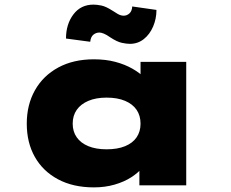

<svg xmlns="http://www.w3.org/2000/svg" viewBox="-20 -803 1000 832"><path d="M387 9Q297 9 231.5 -26Q166 -61 131 -123Q96 -185 96 -267Q96 -349 131.5 -412Q167 -475 232.5 -510.5Q298 -546 387 -546Q438 -546 479.5 -535Q521 -524 553.5 -505.5Q586 -487 607 -465.5Q628 -444 636 -424L589 -417V-535H787V0H584V-147L626 -131Q621 -105 600.5 -80Q580 -55 549 -35Q518 -15 476.5 -3Q435 9 387 9ZM442 -156Q489 -156 522 -169.5Q555 -183 572 -208Q589 -233 589 -267Q589 -302 572 -327Q555 -352 522 -366Q489 -380 442 -380Q396 -380 363 -366Q330 -352 312.5 -327Q295 -302 295 -267Q295 -233 312.5 -208Q330 -183 363 -169.5Q396 -156 442 -156ZM543 -613Q528 -613 507.5 -617.5Q487 -622 458 -641Q441 -653 429.5 -657.5Q418 -662 411 -662Q396 -662 384.5 -652.5Q373 -643 371 -622L266 -636Q266 -698 298 -740.5Q330 -783 385 -783Q400 -783 419.5 -779Q439 -775 467 -757Q476 -751 489.5 -743Q503 -735 516 -735Q530 -735 541 -745Q552 -755 553 -775L658 -760Q658 -722 643.5 -688Q629 -654 603 -633.5Q577 -613 543 -613Z"/></svg>

Font: Lexend Tera Black
Style: Regular
Weight: 900
Version: Version 1.007